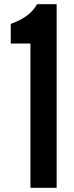

<svg xmlns="http://www.w3.org/2000/svg" viewBox="-20 -895 352 915"><path d="M250 -875V0H125V-687.5H31.2V-781.2Q125.5 -814.9 156.2 -875Z"/></svg>

Font: Oswald
Style: Book
Weight: 400
Designer: vernon adams
Foundry: vernon adams
Version: Version 1.000